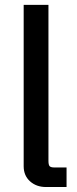

<svg xmlns="http://www.w3.org/2000/svg" viewBox="-20 -752 311 772"><path d="M165 0Q126.5 0 100.8 -22.9Q75.2 -45.9 75.2 -83.5V-732.4H174.8V-105.5Q174.8 -89.4 179.4 -84Q184.1 -78.6 199.2 -78.6H247.6V0Z"/></svg>

Font: Schibsted Grotesk Medium
Style: Regular
Weight: 500
Designer: Bakken & Baeck AS, Henrik Kongsvoll
Foundry: Schibsted ASA
Version: Version 1.100;gftools[0.9.25]